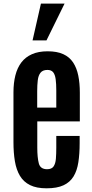

<svg xmlns="http://www.w3.org/2000/svg" viewBox="-20 -1022 501 1051"><path d="M234.9 8.8Q179.7 8.8 144.3 -8.8Q108.9 -26.4 89.1 -59.6Q69.3 -92.8 61.5 -139.4Q53.7 -186 53.7 -243.7V-516.6Q53.7 -567.9 64.2 -609.4Q74.7 -650.9 96.9 -680.2Q119.1 -709.5 154.8 -725.3Q190.4 -741.2 240.7 -741.2Q292 -741.2 326.2 -725.6Q360.4 -710 380.1 -680.2Q399.9 -650.4 408.4 -608.6Q417 -566.9 417 -514.2V-357.4H184.1V-213.4Q184.1 -160.2 192.4 -127.9Q200.7 -95.7 237.8 -95.7Q262.7 -95.7 273.2 -110.8Q283.7 -126 285.9 -152.6Q288.1 -179.2 288.1 -213.4V-277.8H416V-238.8Q416 -179.7 408.9 -133.8Q401.9 -87.9 382.6 -56.2Q363.3 -24.4 327.6 -7.8Q292 8.8 234.9 8.8ZM183.6 -433.1H288.1V-526.9Q288.1 -563.5 284.7 -588.6Q281.2 -613.8 271 -626.5Q260.7 -639.2 239.7 -639.2Q213.9 -639.2 201.9 -624Q189.9 -608.9 186.8 -582.8Q183.6 -556.6 183.6 -523.4ZM158.2 -800.8 204.1 -1002.4H333.5L234.4 -800.8Z"/></svg>

Font: Antonio
Style: Bold
Weight: 700
Designer: Vernon Adams
Foundry: Vernon Adams
Version: Version 1.002